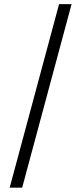

<svg xmlns="http://www.w3.org/2000/svg" viewBox="-20 -781 386 911"><path d="M319.6 -761.4 85.2 109.4H25.9L260.3 -761.4Z"/></svg>

Font: Inter UI Light
Style: Regular
Weight: 300
Designer: Rasmus Andersson
Foundry: rsms
Version: 3.2;8d6f07862